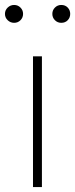

<svg xmlns="http://www.w3.org/2000/svg" viewBox="-28 -754 303 774"><path d="M105 0V-527H141V0ZM29 -662Q14 -662 3 -672.5Q-8 -683 -8 -698Q-8 -713 3 -723.5Q14 -734 29 -734Q44 -734 54.5 -723.5Q65 -713 65 -698Q65 -683 54.5 -672.5Q44 -662 29 -662ZM219 -662Q204 -662 193.5 -672.5Q183 -683 183 -698Q183 -713 193.5 -723.5Q204 -734 219 -734Q235 -734 245 -723.5Q255 -713 255 -698Q255 -683 245 -672.5Q235 -662 219 -662Z"/></svg>

Font: Shanggu Sans SC VF
Style: Regular
Weight: 250
Designer: GuiWonder
Version: Version 1.021